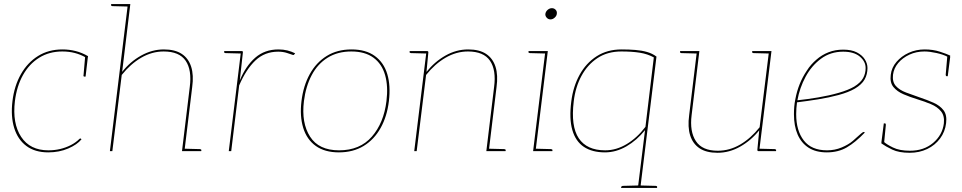

<svg xmlns="http://www.w3.org/2000/svg" viewBox="-20 -740 4711 940"><path d="M216 6Q151 6 109 -25.5Q67 -57 49.5 -113.5Q32 -170 41 -245Q50 -320 82.5 -377Q115 -434 166.5 -466Q218 -498 286 -498Q319 -498 350.5 -490Q382 -482 411 -465L410 -458H401Q375 -473 346.5 -480.5Q318 -488 285 -488Q221 -488 172 -457.5Q123 -427 92.5 -372.5Q62 -318 53 -245Q40 -136 83.5 -70Q127 -4 217 -4Q247 -4 274.5 -10.5Q302 -17 326.5 -29.5Q351 -42 369 -60Q374 -64 377 -60L379 -58Q358 -32 314 -13Q270 6 216 6ZM397 -465 410 -459 399 -365H393Q390 -365 389 -367.5Q388 -370 389 -372Z M518 0 606 -720H618L578 -388Q617 -438 671 -468Q725 -498 782 -498Q837 -498 870 -476Q903 -454 916 -413Q929 -372 921 -314L883 0H871L909 -314Q920 -397 889 -442.5Q858 -488 781 -488Q724 -488 671.5 -457.5Q619 -427 576 -373L530 0ZM880 0 882 -12 959 -10Q961 -10 963.5 -8.5Q966 -7 966 -5L965 0ZM609 -720 607 -708 530 -710Q528 -710 525.5 -711.5Q523 -713 524 -715V-720Z M1100 0 1160 -490H1163Q1167 -490 1168.5 -488Q1170 -486 1169 -482L1154 -346Q1183 -417 1229.5 -457.5Q1276 -498 1343 -498Q1367 -498 1387 -493Q1407 -488 1425 -479L1422 -475Q1421 -473 1418.5 -471.5Q1416 -470 1414 -471Q1405 -474 1385.5 -480.5Q1366 -487 1342 -487Q1276 -487 1230.5 -444Q1185 -401 1151 -322L1112 0ZM1163 -490 1161 -478 1084 -480Q1082 -480 1079.5 -481.5Q1077 -483 1077 -485L1078 -490Z M1701 -498Q1771 -498 1815 -466Q1859 -434 1876 -377.5Q1893 -321 1884 -245Q1875 -170 1843.5 -113.5Q1812 -57 1760.5 -25.5Q1709 6 1639 6Q1570 6 1526 -25.5Q1482 -57 1464.5 -114Q1447 -171 1456 -245Q1465 -320 1496.5 -377Q1528 -434 1579.5 -466Q1631 -498 1701 -498ZM1640 -4Q1742 -4 1800.5 -71Q1859 -138 1872 -245Q1881 -317 1865.5 -372Q1850 -427 1808.5 -457.5Q1767 -488 1700 -488Q1633 -488 1584 -457.5Q1535 -427 1506 -372Q1477 -317 1468 -245Q1455 -138 1498 -71Q1541 -4 1640 -4Z M2008 0 2068 -490H2071Q2078 -490 2077 -482L2068 -388Q2108 -438 2161 -468Q2214 -498 2272 -498Q2327 -498 2360 -476Q2393 -454 2406 -413Q2419 -372 2411 -314L2373 0H2361L2399 -314Q2410 -397 2379 -442.5Q2348 -488 2271 -488Q2214 -488 2161.5 -457.5Q2109 -427 2066 -373L2020 0ZM2370 0 2372 -12 2449 -10Q2451 -10 2453.5 -8.5Q2456 -7 2456 -5L2455 0ZM2071 -490 2069 -478 1992 -480Q1990 -480 1987.5 -481.5Q1985 -483 1985 -485L1986 -490Z M2590 0 2650 -490H2662L2602 0ZM2599 0 2601 -12 2678 -10Q2680 -10 2682.5 -8.5Q2685 -7 2685 -5L2684 0ZM2653 -490 2651 -478 2574 -480Q2572 -480 2569.5 -481.5Q2567 -483 2567 -485L2568 -490ZM2675 -645Q2664 -645 2656.5 -653.5Q2649 -662 2650 -672Q2652 -684 2661.5 -692Q2671 -700 2682 -700Q2693 -700 2700.5 -692Q2708 -684 2706 -672Q2705 -662 2695.5 -653.5Q2686 -645 2675 -645Z M3103 180 3138 -103Q3098 -53 3047 -23.5Q2996 6 2942 6Q2879 6 2838.5 -21Q2798 -48 2782 -103.5Q2766 -159 2777 -244Q2786 -316 2817.5 -373.5Q2849 -431 2901 -464.5Q2953 -498 3023 -498Q3059 -498 3090.5 -495.5Q3122 -493 3148 -485.5Q3174 -478 3194 -463L3115 180ZM2943 -4Q2997 -4 3048 -34.5Q3099 -65 3140 -119L3181 -459Q3150 -476 3112 -482Q3074 -488 3022 -488Q2954 -488 2905 -455.5Q2856 -423 2826.5 -368Q2797 -313 2789 -244Q2774 -122 2813.5 -63Q2853 -4 2943 -4ZM3021 180V175Q3022 173 3024.5 171.5Q3027 170 3029 170L3106 168V180ZM3112 180 3114 168 3191 170Q3193 170 3195.5 171.5Q3198 173 3197 175V180Z M3493 8Q3438 8 3405 -14Q3372 -36 3359 -77Q3346 -118 3354 -176L3392 -490H3404L3366 -176Q3356 -96 3387 -49Q3418 -2 3494 -2Q3552 -2 3604 -32.5Q3656 -63 3699 -117L3745 -490H3757L3697 0H3694Q3687 0 3688 -8L3697 -102Q3658 -53 3604.5 -22.5Q3551 8 3493 8ZM3694 0 3696 -12 3773 -10Q3775 -10 3777.5 -8.5Q3780 -7 3780 -5L3779 0ZM3395 -490 3393 -478 3316 -480Q3314 -480 3311.5 -481.5Q3309 -483 3309 -485L3310 -490ZM3748 -490 3746 -478 3669 -480Q3667 -480 3664.5 -481.5Q3662 -483 3662 -485L3663 -490Z M4028 6Q3974 6 3938.5 -17Q3903 -40 3885 -81.5Q3867 -123 3867 -181Q3867 -199 3868.5 -217.5Q3870 -236 3874 -255Q3881 -293 3895 -328Q3909 -363 3930 -394Q3940 -410 3952 -423.5Q3964 -437 3977 -448Q4003 -471 4036 -484Q4069 -497 4108 -497Q4149 -497 4175 -483.5Q4201 -470 4214 -449.5Q4227 -429 4227 -407Q4227 -376 4213 -351Q4199 -326 4165 -306Q4134 -288 4086 -275Q4038 -262 3984.5 -253.5Q3931 -245 3882 -239Q3880 -225 3879 -210Q3878 -195 3878 -181Q3878 -100 3915.5 -52Q3953 -4 4029 -4Q4067 -4 4100.5 -18Q4134 -32 4155 -50Q4163 -57 4174 -67Q4185 -77 4195 -85.5Q4205 -94 4208 -94Q4211 -94 4213 -92L4214 -91Q4168 -43 4126 -18.5Q4084 6 4028 6ZM3884 -249Q3932 -254 3985.5 -263Q4039 -272 4086 -285.5Q4133 -299 4162 -316Q4193 -335 4205.5 -357.5Q4218 -380 4218 -407Q4218 -439 4189.5 -463Q4161 -487 4108 -487Q4046 -487 3999.5 -452.5Q3953 -418 3924 -364Q3895 -310 3884 -249Z M4434 8Q4381 8 4348.5 -7.5Q4316 -23 4295 -38L4297 -56L4307 -46Q4319 -34 4351.5 -18Q4384 -2 4435 -2Q4503 -2 4548.5 -40.5Q4594 -79 4601 -136Q4605 -173 4587 -195Q4569 -217 4538 -230Q4507 -243 4471 -254Q4435 -265 4403.5 -278.5Q4372 -292 4354 -314Q4336 -336 4341 -374Q4345 -409 4369 -437Q4393 -465 4429 -481.5Q4465 -498 4507 -498Q4548 -498 4581.5 -487Q4615 -476 4632 -468L4631 -453L4621 -461Q4599 -473 4565 -480.5Q4531 -488 4506 -488Q4466 -488 4432.5 -472.5Q4399 -457 4377.5 -431.5Q4356 -406 4352 -374Q4348 -339 4366 -319Q4384 -299 4416 -287Q4448 -275 4483 -263Q4519 -251 4550.5 -237Q4582 -223 4599.5 -200Q4617 -177 4612 -137Q4607 -95 4582.5 -62Q4558 -29 4519.5 -10.5Q4481 8 4434 8ZM4618 -467 4632 -461 4620 -367H4614Q4612 -367 4611 -369.5Q4610 -372 4610 -374ZM4308 -36 4295 -42 4307 -136H4313Q4315 -136 4316 -133.5Q4317 -131 4317 -129Z"/></svg>

Font: Aleo Thin
Style: Italic
Weight: 250
Italic angle: -7°
Designer: Alessio Laiso
Foundry: Alessio Laiso
Version: Version 2.001;gftools[0.9.29]